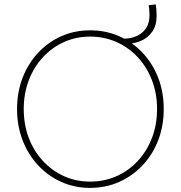

<svg xmlns="http://www.w3.org/2000/svg" viewBox="-20 -869 844 896"><path d="M400.4 7.8Q328.1 7.8 266.1 -20Q204.1 -47.9 157.7 -97.7Q111.3 -147.5 85.4 -214.6Q59.6 -281.7 59.6 -360.4Q59.6 -439 85.4 -505.9Q111.3 -572.8 157.7 -622.6Q204.1 -672.4 266.1 -700Q328.1 -727.5 400.4 -727.5Q473.6 -727.5 536.1 -700Q598.6 -672.4 645.5 -622.6Q692.4 -572.8 718.3 -505.9Q744.1 -439 744.1 -360.4Q744.1 -281.7 718.3 -214.6Q692.4 -147.5 645.5 -97.7Q598.6 -47.9 536.1 -20Q473.6 7.8 400.4 7.8ZM400.4 -21.5Q466.3 -21.5 523.2 -46.6Q580.1 -71.8 622.6 -117.4Q665 -163.1 689 -224.9Q712.9 -286.6 712.9 -360.4Q712.9 -433.1 689 -494.9Q665 -556.6 622.6 -602.3Q580.1 -647.9 523.2 -673.1Q466.3 -698.2 400.4 -698.2Q335.4 -698.2 279.3 -673.1Q223.1 -647.9 180.7 -602.3Q138.2 -556.6 114.5 -494.9Q90.8 -433.1 90.8 -360.4Q90.8 -286.6 114.5 -224.9Q138.2 -163.1 180.7 -117.4Q223.1 -71.8 279.3 -46.6Q335.4 -21.5 400.4 -21.5ZM559.6 -664.1V-688.5Q610.8 -689.5 644.3 -717.8Q677.7 -746.1 677.7 -798.8Q677.7 -812 676.5 -825.2Q675.3 -838.4 673.8 -844.7L706.1 -848.6Q708.5 -840.8 709.7 -825Q710.9 -809.1 710.9 -794.9Q710.9 -750 690.2 -720.7Q669.4 -691.4 635 -677.2Q600.6 -663.1 559.6 -664.1Z"/></svg>

Font: Reddit Sans ExtraLight
Style: Regular
Weight: 250
Designer: Stephen Hutchings
Foundry: Reddit
Version: Version 1.014